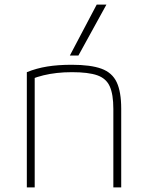

<svg xmlns="http://www.w3.org/2000/svg" viewBox="-20 -810 640 830"><path d="M96 -498Q138 -515 184.5 -522.5Q231 -530 290 -530Q372 -530 418.5 -513Q465 -496 484.5 -454.5Q504 -413 504 -340V0H470V-339Q470 -402 454.5 -436.5Q439 -471 400.5 -484.5Q362 -498 291 -498Q256 -498 225.5 -494.5Q195 -491 168 -484.5Q141 -478 113 -467L130 -490V0H96ZM319 -570H282L398 -790H440Z"/></svg>

Font: M PLUS Code Latin Expanded ExtraLight
Style: Regular
Weight: 250
Width: 7
Designer: Coji Morishita
Foundry: UNDERFOREST DESIGN
Version: Version 1.002; ttfautohint (v1.8.3)